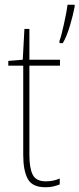

<svg xmlns="http://www.w3.org/2000/svg" viewBox="-20 -780 335 810"><path d="M265 -760Q262 -734 250 -679.5Q238 -625 231 -608V-598H245Q262 -627 275.5 -673Q289 -719 295 -752V-760ZM104 -126V-503H233V-528H104V-658H83L76 -528L15 -523V-503H78V-126Q78 -61 97 -25.5Q116 10 172 10Q191 10 205 6.5Q219 3 232 -2V-27Q206 -15 173 -15Q132 -15 118 -43Q104 -71 104 -126Z"/></svg>

Font: Noto Sans Display SemiCondensed Thin
Style: Regular
Weight: 250
Width: 4
Designer: Monotype Design team
Foundry: Monotype Imaging Inc.
Version: 1.000